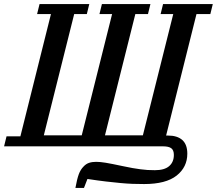

<svg xmlns="http://www.w3.org/2000/svg" viewBox="-46 -718 1064 942"><path d="M324 204Q332 160 340.5 137Q349 114 364 99Q376 86 391 81Q406 76 426 76Q445 76 472.5 80.5Q500 85 556 97Q583 103 604 106.5Q625 110 643 112.5Q661 115 678 116Q695 117 714 117Q761 117 784 97Q807 77 807 42Q807 19 794.5 9.5Q782 0 754 0H-26L-14 -49H54L204 -649H136L148 -698H392L380 -649H318L169 -54H355L504 -649H442L454 -698H692L680 -649H618L469 -54H655L804 -649H742L754 -698H998L986 -649H918L769 -53H778Q824 -53 848.5 -31Q873 -9 873 36Q873 102 820.5 143.5Q768 185 661 185Q632 185 604.5 184Q577 183 545 180Q513 177 474 172.5Q435 168 383 160L366 204H324Z"/></svg>

Font: IBM Plex Serif Medm
Style: Italic
Weight: 500
Italic angle: -14°
Designer: Mike Abbink, Paul van der Laan, Pieter van Rosmalen
Foundry: Bold Monday
Version: Version 3.001